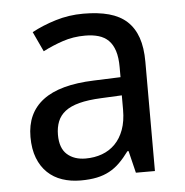

<svg xmlns="http://www.w3.org/2000/svg" viewBox="-45 -590 621 643"><g transform="rotate(-5 265.5 -268.0)"><path d="M387.2 0 369.1 -74.2H365.2Q349.1 -52.2 333 -36.4Q316.9 -20.5 297.9 -10.3Q278.8 0 255.4 4.9Q231.9 9.8 201.2 9.8Q167.5 9.8 139.2 0.2Q110.8 -9.3 90.1 -29.1Q69.3 -48.8 57.6 -78.9Q45.9 -108.9 45.9 -149.9Q45.9 -230 102.3 -272.9Q158.7 -315.9 273.9 -319.8L363.8 -323.2V-356.9Q363.8 -389.6 356.7 -411.6Q349.6 -433.6 336.2 -447Q322.8 -460.4 303 -466.3Q283.2 -472.2 257.8 -472.2Q217.3 -472.2 182.4 -460.4Q147.5 -448.7 115.2 -432.1L84 -499Q120.1 -518.6 164.6 -532.2Q209 -545.9 257.8 -545.9Q307.6 -545.9 344 -535.9Q380.4 -525.9 404.1 -504.2Q427.7 -482.4 439.5 -448.7Q451.2 -415 451.2 -367.2V0ZM224.1 -62Q253.9 -62 279.3 -71.3Q304.7 -80.6 323.2 -99.4Q341.8 -118.2 352.3 -146.7Q362.8 -175.3 362.8 -213.9V-262.2L293 -258.8Q249 -256.8 219.2 -249Q189.5 -241.2 171.6 -227.3Q153.8 -213.4 146 -193.6Q138.2 -173.8 138.2 -148.9Q138.2 -104 161.9 -83Q185.5 -62 224.1 -62Z"/></g></svg>

Font: Genotype
Style: Regular
Weight: 400
Foundry: Ascender Corporation
Version: Version 1.00